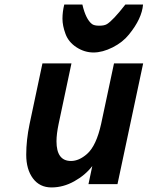

<svg xmlns="http://www.w3.org/2000/svg" viewBox="-20 -799 641 833"><path d="M489.7 0H363.8L380.4 -78.6Q350.1 -39.1 302.2 -12.5Q254.4 14.2 203.4 14.2Q152.3 14.2 123 -24.9Q93.8 -64 93.8 -127.7Q93.8 -191.4 108.4 -261.2L164.1 -523.9H290L234.4 -261.7Q225.1 -217.3 225.1 -186Q225.1 -100.6 288.1 -100.6Q322.8 -100.6 357.4 -130.9Q397.9 -166.5 418.9 -262.2L474.6 -523.9H601.1ZM258.8 -779.3H337.4Q352.1 -715.8 378.9 -694.8Q388.7 -687.5 410.6 -687.5Q432.6 -687.5 443.8 -694.3Q470.2 -710.4 523.9 -779.3H600.6Q595.7 -718.3 539.6 -649.4Q512.7 -615.7 468.8 -593.5Q424.8 -571.3 385.7 -571.3Q346.7 -571.3 312 -593.8Q277.3 -616.2 264.2 -651.9Q251 -687.5 251 -717.8Q251 -748 258.8 -779.3Z"/></svg>

Font: Tuffy
Style: BoldItalic
Weight: 700
Italic angle: -12°
Designer: Thatcher Ulrich, Karoly Barta, Michael Everson
Version: Version 001.271